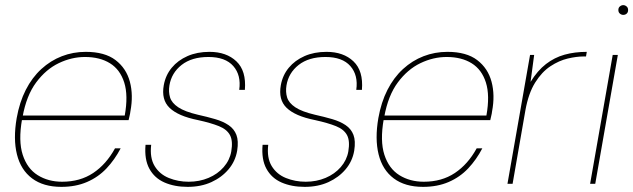

<svg xmlns="http://www.w3.org/2000/svg" viewBox="-20 -716 2467 748"><path d="M219 12Q149 12 105 -21Q61 -54 46 -114.5Q31 -175 45 -256Q56 -318 80.5 -366Q105 -414 141 -447Q177 -480 221 -497Q265 -514 314 -514Q388 -514 430 -482Q472 -450 486 -397.5Q500 -345 488 -282Q487 -273 485 -265.5Q483 -258 481 -248H55L58 -266H466Q480 -344 464 -394.5Q448 -445 408.5 -469.5Q369 -494 311 -494Q259 -494 209 -470Q159 -446 121 -395Q83 -344 68 -261L66 -252Q51 -167 68.5 -113Q86 -59 127 -33.5Q168 -8 222 -8Q292 -8 343 -42Q394 -76 428 -138H450Q427 -94 395 -60Q363 -26 319 -7Q275 12 219 12Z M711 12Q660 12 621 -5Q582 -22 562 -58.5Q542 -95 547 -152H569Q563 -101 582.5 -69Q602 -37 638 -22.5Q674 -8 715 -8Q757 -8 792.5 -23Q828 -38 851.5 -65Q875 -92 881 -126Q888 -167 876 -189.5Q864 -212 833 -224.5Q802 -237 752 -248Q712 -256 684.5 -268Q657 -280 640.5 -296Q624 -312 618.5 -334Q613 -356 618 -384Q625 -423 649 -452Q673 -481 710.5 -497.5Q748 -514 796 -514Q862 -514 901 -477Q940 -440 934 -366H912Q920 -423 889 -458.5Q858 -494 792 -494Q727 -494 687.5 -463Q648 -432 640 -383Q636 -358 642.5 -336.5Q649 -315 674.5 -298Q700 -281 751 -269Q787 -261 818 -252Q849 -243 870.5 -228.5Q892 -214 901 -190.5Q910 -167 904 -129Q897 -88 870.5 -56.5Q844 -25 803.5 -6.5Q763 12 711 12Z M1167 12Q1116 12 1077 -5Q1038 -22 1018 -58.5Q998 -95 1003 -152H1025Q1019 -101 1038.5 -69Q1058 -37 1094 -22.5Q1130 -8 1171 -8Q1213 -8 1248.5 -23Q1284 -38 1307.5 -65Q1331 -92 1337 -126Q1344 -167 1332 -189.5Q1320 -212 1289 -224.5Q1258 -237 1208 -248Q1168 -256 1140.5 -268Q1113 -280 1096.5 -296Q1080 -312 1074.5 -334Q1069 -356 1074 -384Q1081 -423 1105 -452Q1129 -481 1166.5 -497.5Q1204 -514 1252 -514Q1318 -514 1357 -477Q1396 -440 1390 -366H1368Q1376 -423 1345 -458.5Q1314 -494 1248 -494Q1183 -494 1143.5 -463Q1104 -432 1096 -383Q1092 -358 1098.5 -336.5Q1105 -315 1130.5 -298Q1156 -281 1207 -269Q1243 -261 1274 -252Q1305 -243 1326.5 -228.5Q1348 -214 1357 -190.5Q1366 -167 1360 -129Q1353 -88 1326.5 -56.5Q1300 -25 1259.5 -6.5Q1219 12 1167 12Z M1628 12Q1558 12 1514 -21Q1470 -54 1455 -114.5Q1440 -175 1454 -256Q1465 -318 1489.5 -366Q1514 -414 1550 -447Q1586 -480 1630 -497Q1674 -514 1723 -514Q1797 -514 1839 -482Q1881 -450 1895 -397.5Q1909 -345 1897 -282Q1896 -273 1894 -265.5Q1892 -258 1890 -248H1464L1467 -266H1875Q1889 -344 1873 -394.5Q1857 -445 1817.5 -469.5Q1778 -494 1720 -494Q1668 -494 1618 -470Q1568 -446 1530 -395Q1492 -344 1477 -261L1475 -252Q1460 -167 1477.5 -113Q1495 -59 1536 -33.5Q1577 -8 1631 -8Q1701 -8 1752 -42Q1803 -76 1837 -138H1859Q1836 -94 1804 -60Q1772 -26 1728 -7Q1684 12 1628 12Z M1957 0 2045 -502H2061L2047 -397Q2074 -441 2107 -466.5Q2140 -492 2179.5 -503Q2219 -514 2266 -514L2263 -496H2253Q2226 -496 2192 -488Q2158 -480 2124.5 -458Q2091 -436 2065 -394.5Q2039 -353 2027 -287L1977 0Z M2279 0 2367 -502H2387L2299 0ZM2408 -658Q2401 -658 2395 -663Q2389 -668 2389 -677Q2389 -686 2395 -691Q2401 -696 2408 -696Q2415 -696 2421 -691Q2427 -686 2427 -677Q2427 -668 2421.5 -663Q2416 -658 2408 -658Z"/></svg>

Font: DM Sans 16pt Thin
Style: Italic
Weight: 250
Italic angle: -10°
Version: Version 4.004;gftools[0.9.30]